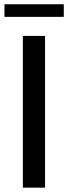

<svg xmlns="http://www.w3.org/2000/svg" viewBox="-30 -862 312 882"><path d="M75 0V-697H177V0ZM-9.5 -784.5V-842.5H263V-784.5Z"/></svg>

Font: HK Grotesk Medium
Style: Regular
Weight: 500
Designer: Alfredo Marco Pradil
Foundry: Hanken Design Co.
Version: Version 3.001;FEAKit 1.0